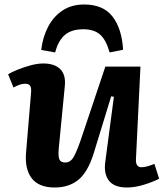

<svg xmlns="http://www.w3.org/2000/svg" viewBox="-20 -819 734 853"><path d="M16 -489Q32 -499 59.5 -510Q87 -521 117 -529Q147 -537 172 -537Q223 -537 248 -511.5Q273 -486 268 -437L241 -159Q238 -126 243.5 -111.5Q249 -97 270 -97Q291 -97 304 -116.5Q317 -136 337 -192L448 -523H604L584 -112Q582 -76 609 -76Q630 -76 666 -91L687 -25Q663 -12 621.5 1Q580 14 544 14Q487 14 463.5 -17Q440 -48 448 -102L486 -389L474 -391L396 -137Q370 -54 328 -20Q286 14 223 14Q152 14 120.5 -27.5Q89 -69 96 -144L118 -407Q120 -430 113.5 -438.5Q107 -447 92 -447Q69 -447 40 -430ZM354 -799Q438 -799 479.5 -746Q521 -693 527 -598L467 -586Q451 -643 424 -666Q397 -689 350 -689Q298 -689 268.5 -664Q239 -639 225 -586L163 -597Q170 -655 194 -700.5Q218 -746 258 -772.5Q298 -799 354 -799Z"/></svg>

Font: Literata 7pt
Style: Bold Italic
Weight: 700
Italic angle: -2°
Designer: Latin by Veronika Burian and Jose Scaglione. Greek by Irene Vlachou. Cyrillic by Vera Evstafieva
Foundry: TypeTogether
Version: Version 3.002